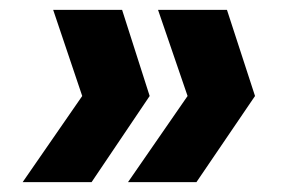

<svg xmlns="http://www.w3.org/2000/svg" viewBox="-20 -490 572 390"><path d="M228 -470 284 -295 166 -120H26L147 -295L88 -470ZM441 -470 498 -295 379 -120H240L361 -295L301 -470Z"/></svg>

Font: DM Sans 12pt Black
Style: Italic
Weight: 900
Italic angle: -10°
Version: Version 4.004;gftools[0.9.30]